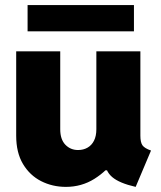

<svg xmlns="http://www.w3.org/2000/svg" viewBox="-20 -730 636 758"><path d="M240.2 7.8Q187 7.8 142.3 -14.9Q97.7 -37.6 70.8 -82.5Q43.9 -127.4 43.9 -194.3V-527.3H217.8V-219.7Q217.8 -179.7 238 -158.7Q258.3 -137.7 288.1 -137.7Q309.1 -137.7 325.4 -147Q341.8 -156.2 351.1 -174.6Q360.4 -192.9 360.4 -219.7V-527.3H534.2V-194.3Q534.2 -168 542.5 -156.2Q550.8 -144.5 576.2 -135.7L515.6 7.8Q451.2 -6.8 422.9 -31Q394.5 -55.2 393.6 -97.7L423.8 -57.6H358.4L438.5 -106.4Q402.8 -55.2 352.3 -23.7Q301.8 7.8 240.2 7.8ZM88.9 -606.4V-710H508.8V-606.4Z"/></svg>

Font: Reddit Sans Black
Style: Regular
Weight: 900
Version: Version 1.014